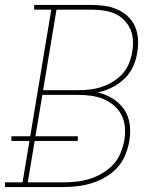

<svg xmlns="http://www.w3.org/2000/svg" viewBox="-38 -755 658 775"><path d="M-18 0V-19H53L81 -186H8V-205H84L169 -716H100V-735H333Q360 -735 386.5 -731Q413 -727 436.5 -716.5Q460 -706 478.5 -688.5Q497 -671 507 -648Q517 -625 519 -598Q521 -571 516 -544Q512 -515 499.5 -487Q487 -459 464.5 -437.5Q442 -416 414 -402Q386 -388 357 -382Q389 -374 417 -357Q445 -340 463 -313.5Q481 -287 485.5 -253.5Q490 -220 484 -186Q479 -157 467.5 -129Q456 -101 435.5 -78.5Q415 -56 388.5 -40.5Q362 -25 333.5 -16Q305 -7 276 -3.5Q247 0 219 0ZM136 -391H281Q304 -391 327.5 -394Q351 -397 374.5 -405Q398 -413 419.5 -426.5Q441 -440 457.5 -458.5Q474 -477 483 -500Q492 -523 496 -547Q500 -570 498.5 -594Q497 -618 487.5 -638.5Q478 -659 462 -675Q446 -691 425 -700Q404 -709 380.5 -712.5Q357 -716 333 -716H190ZM219 -19Q245 -19 271.5 -22Q298 -25 324 -33Q350 -41 374.5 -55.5Q399 -70 418.5 -90.5Q438 -111 448.5 -137Q459 -163 464 -189Q468 -215 466 -241.5Q464 -268 452.5 -290.5Q441 -313 421.5 -329.5Q402 -346 379 -355.5Q356 -365 329.5 -368.5Q303 -372 276 -372H133L105 -205H276V-186H102L74 -19Z"/></svg>

Font: Iosevka Curly Slab ThExObl
Style: Regular
Weight: 100
Width: 7
Italic angle: -9°
Monospace: yes
Designer: Belleve Invis
Foundry: Belleve Invis
Version: Version 11.1.0; ttfautohint (v1.8.3)